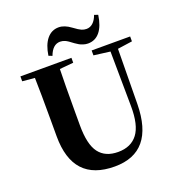

<svg xmlns="http://www.w3.org/2000/svg" viewBox="-169 -1102 1167 1259"><g transform="rotate(-20 414.5 -472.0)"><path d="M627.9 -960.9 653.8 -952.1Q643.1 -877 610.8 -837.4Q578.6 -797.9 527.8 -797.9Q510.7 -797.9 493.9 -803.5Q477.1 -809.1 468 -814.5Q459 -819.8 443.8 -830.1Q408.7 -857.4 392.1 -864.7Q375 -872.1 357.9 -872.1Q305.7 -872.1 279.8 -801.8L254.9 -811Q265.6 -884.3 298.3 -924.1Q331.1 -963.9 380.9 -963.9Q420.9 -963.9 464.8 -931.2Q500.5 -904.8 517.1 -897.9Q533.7 -891.1 550.8 -891.1Q576.7 -891.1 596.4 -909.4Q616.2 -927.7 627.9 -960.9ZM801.8 -747.1V-712.9L699.2 -698.2L694.8 -314Q690.4 20 417 20Q125 20 125 -296.9V-405.8Q125 -605 122.1 -705.1L36.1 -712.9V-747.1H392.1V-712.9L295.9 -704.1Q293 -606 293 -405.8V-312Q293 -178.7 336.9 -120.4Q380.9 -62 470.2 -62Q560.1 -62 606.2 -122.8Q652.3 -183.6 650.9 -315.9L647 -698.2L533.2 -712.9V-747.1Z"/></g></svg>

Font: Noto Serif JP Black
Style: Regular
Weight: 900
Designer: Ryoko NISHIZUKA  (kana & ideographs); Frank Grießhammer (Latin, Greek & Cyrillic); Wenlong ZHANG  (bopomofo); Sandoll Co
Foundry: Adobe Systems Incorporated
Version: Version 1.001;PS 1.001;hotconv 16.6.54;makeotf.lib2.5.65590